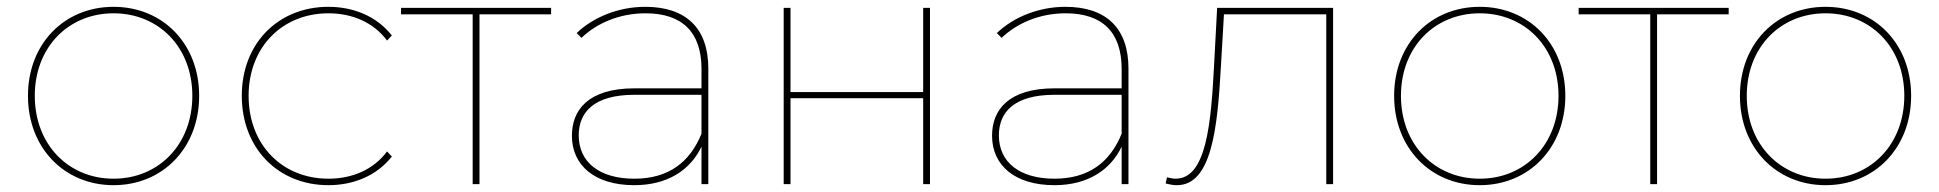

<svg xmlns="http://www.w3.org/2000/svg" viewBox="-20 -540 5687 563"><path d="M313 3C457 3 564 -106 564 -259C564 -412 457 -520 313 -520C169 -520 62 -412 62 -259C62 -106 169 3 313 3ZM313 -16C181 -16 82 -116 82 -259C82 -402 181 -501 313 -501C445 -501 544 -402 544 -259C544 -116 445 -16 313 -16Z M943 3C1017 3 1085 -25 1129 -81L1115 -96C1075 -42 1012 -16 943 -16C808 -16 709 -115 709 -259C709 -402 808 -501 943 -501C1012 -501 1075 -475 1115 -421L1129 -436C1085 -492 1017 -520 943 -520C796 -520 689 -413 689 -259C689 -105 796 3 943 3Z M1386 -498H1596V-517H1156V-498H1366V0H1386Z M2037 -148C2003 -64 1940 -16 1840 -16C1737 -16 1677 -65 1677 -143C1677 -212 1723 -262 1840 -262H2037ZM1840 3C1937 3 2004 -41 2037 -110V0H2057V-339C2057 -457 1992 -520 1872 -520C1794 -520 1720 -490 1671 -443L1685 -429C1730 -472 1796 -501 1873 -501C1980 -501 2037 -446 2037 -338V-281H1841C1703 -281 1657 -216 1657 -142C1657 -55 1724 3 1840 3Z M2298 0V-252H2687V0H2707V-517H2687V-270H2298V-517H2278V0Z M3269 -148C3235 -64 3172 -16 3072 -16C2969 -16 2909 -65 2909 -143C2909 -212 2955 -262 3072 -262H3269ZM3072 3C3169 3 3236 -41 3269 -110V0H3289V-339C3289 -457 3224 -520 3104 -520C3026 -520 2952 -490 2903 -443L2917 -429C2962 -472 3028 -501 3105 -501C3212 -501 3269 -446 3269 -338V-281H3073C2935 -281 2889 -216 2889 -142C2889 -55 2956 3 3072 3Z M3398 -2C3410 1 3420 3 3431 3C3533 3 3550 -164 3560 -344L3569 -498H3869V0H3889V-517H3549L3540 -348C3531 -179 3518 -16 3427 -16C3420 -16 3410 -18 3402 -20Z M4319 3C4463 3 4570 -106 4570 -259C4570 -412 4463 -520 4319 -520C4175 -520 4068 -412 4068 -259C4068 -106 4175 3 4319 3ZM4319 -16C4187 -16 4088 -116 4088 -259C4088 -402 4187 -501 4319 -501C4451 -501 4550 -402 4550 -259C4550 -116 4451 -16 4319 -16Z M4839 -498H5049V-517H4609V-498H4819V0H4839Z M5333 3C5477 3 5584 -106 5584 -259C5584 -412 5477 -520 5333 -520C5189 -520 5082 -412 5082 -259C5082 -106 5189 3 5333 3ZM5333 -16C5201 -16 5102 -116 5102 -259C5102 -402 5201 -501 5333 -501C5465 -501 5564 -402 5564 -259C5564 -116 5465 -16 5333 -16Z"/></svg>

Font: Montserrat-Alt1 Thin
Style: Regular
Weight: 100
Designer: Differentunic
Foundry: Differentunic
Version: Version 7.222